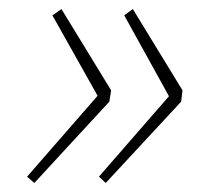

<svg xmlns="http://www.w3.org/2000/svg" viewBox="-20 -483 479 425"><path d="M116 -463 226 -283 222 -258 56 -78 40 -92 196 -271 96 -449ZM255 -449 274 -463 384 -283 381 -258 214 -78 199 -92 354 -270Z"/></svg>

Font: Bitter Pro ExtraLight
Style: Italic
Weight: 275
Italic angle: -9°
Designer: Sol Matas, and Bitter project Authors
Foundry: Sol Matas
Version: Version 1.010